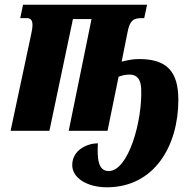

<svg xmlns="http://www.w3.org/2000/svg" viewBox="-20 -556 829 816"><path d="M434 240C636 240 738 64 738 -132C738 -252 689 -305 572 -305C542 -305 522 -300 497 -294L522 -419C532 -470 547 -479 584 -479H593L605 -536H78L66 -479H94C108 -479 118 -472 118 -451C118 -438 116 -425 112 -408L25 0H190L290 -475H369L272 0H437L484 -230C498 -235 512 -239 531 -239C565 -239 578 -216 580 -180C586 -43 526 171 442 171C395 171 393 113 396 53C353 53 287 80 287 146C287 200 350 240 434 240Z"/></svg>

Font: Noto Serif ExtraCondensed Black
Style: Italic
Weight: 900
Width: 2
Italic angle: -12°
Designer: Monotype Design Team
Foundry: Monotype Imaging Inc.
Version: Version 2.014